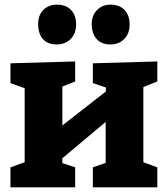

<svg xmlns="http://www.w3.org/2000/svg" viewBox="-20 -805 721 825"><path d="M656 -541V-455L596 -431V-108L656 -86V0H379V-86L434 -105V-281L248 -125V-104L303 -86V0H25V-86L86 -108V-426L25 -448V-533L303 -541V-455L248 -433V-266L435 -412V-429L379 -448V-533ZM144 -702Q144 -740 166.5 -762.5Q189 -785 224 -785Q263 -785 285 -762.5Q307 -740 307 -700Q307 -661 283.5 -637.5Q260 -614 224 -614Q185 -614 164.5 -637Q144 -660 144 -702ZM374 -700Q374 -739 397 -762Q420 -785 455 -785Q493 -785 515 -762.5Q537 -740 537 -700Q537 -661 514 -637.5Q491 -614 455 -614Q417 -614 396 -636.5Q375 -659 374 -700Z"/></svg>

Font: Bitter Pro ExtraBold
Style: Regular
Weight: 800
Designer: Sol Matas, and Bitter project Authors
Foundry: Sol Matas
Version: Version 1.010